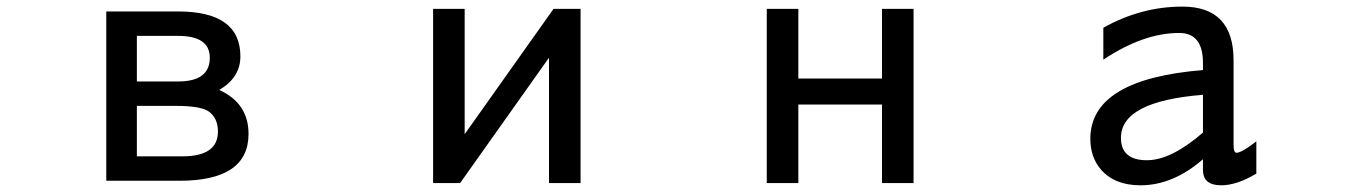

<svg xmlns="http://www.w3.org/2000/svg" viewBox="-20 -553 4040 576"><path d="M298.8 -10.7V-518.6H514.6Q701.2 -518.6 701.2 -383.8Q701.2 -320.3 637.7 -283.2Q725.6 -243.2 725.6 -151.4Q725.6 -10.7 518.6 -10.7ZM390.6 -84H527.3Q633.8 -84 633.8 -158.2Q633.8 -200.2 604.5 -219.7Q580.1 -235.4 505.9 -235.4H390.6ZM390.6 -308.6H514.6Q609.4 -308.6 609.4 -379.9Q609.4 -445.3 514.6 -445.3H390.6Z M1279.3 -3.9V-526.4H1374V-150.4L1640.6 -526.4H1721.7V-3.9H1627V-379.9L1360.4 -3.9Z M2375 -317.4H2626V-526.4H2720.7V-3.9H2626V-239.3H2375V-3.9H2280.3V-526.4H2375Z M3588.9 -75.2Q3499 2.9 3401.4 2.9Q3324.2 2.9 3283.2 -43.9Q3251 -81.1 3251 -136.7Q3251 -315.4 3588.9 -342.8V-364.3Q3588.9 -454.1 3517.6 -454.1Q3410.2 -454.1 3290 -374V-469.7Q3403.3 -533.2 3527.3 -533.2Q3680.7 -533.2 3680.7 -372.1V-118.2Q3680.7 -94.7 3689.5 -94.7Q3705.1 -94.7 3749 -128.9V-32.2Q3690.4 2.9 3643.6 2.9Q3588.9 2.9 3588.9 -43ZM3588.9 -268.6Q3342.8 -249 3342.8 -139.6Q3342.8 -72.3 3420.9 -72.3Q3493.2 -72.3 3588.9 -155.3Z"/></svg>

Font: MotoyaLCedar
Style: W3 mono
Weight: 400
Version: Version 1.01